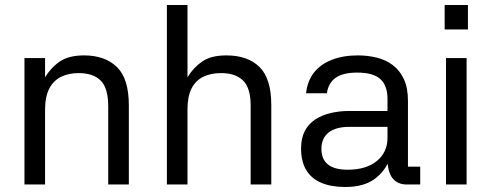

<svg xmlns="http://www.w3.org/2000/svg" viewBox="-20 -737 1962 767"><path d="M160 0H77.7V-505H160V-428.3Q183.7 -467.3 219.3 -491.5Q255 -515.7 316 -515.7Q399 -515.7 446.8 -469.5Q494.7 -423.3 494.7 -315.7V0H412.3V-312.7Q412.3 -385 382.3 -415Q352.3 -445 294.7 -445Q254 -445 223.7 -430Q193.3 -415 176.7 -382.8Q160 -350.7 160 -297.3Z M729 0H646.7V-717H729V-428.3Q752.7 -467.3 788 -491.5Q823.3 -515.7 884.3 -515.7Q969.3 -515.7 1016.5 -469.5Q1063.7 -423.3 1063.7 -317.7V0H981.3V-316Q981.3 -385.7 951 -415.3Q920.7 -445 863 -445Q822.3 -445 792 -430.3Q761.7 -415.7 745.3 -383.8Q729 -352 729 -300.7Z M1658.7 0H1605Q1568 0 1548 -25.2Q1528 -50.3 1527.3 -107.3L1537.7 -104Q1518.7 -52.3 1475.3 -21.2Q1432 10 1359.3 10Q1302.7 10 1263.2 -6.8Q1223.7 -23.7 1203.2 -58Q1182.7 -92.3 1182.7 -144.3Q1182.7 -185 1197.7 -213.7Q1212.7 -242.3 1239.5 -259.8Q1266.3 -277.3 1301.2 -285.5Q1336 -293.7 1375.3 -293.7H1528V-342Q1528 -395.3 1499.3 -421.2Q1470.7 -447 1406.7 -447Q1350 -447 1320.8 -426.2Q1291.7 -405.3 1285.7 -364.3H1202.7Q1207.7 -413 1234 -446.7Q1260.3 -480.3 1305.3 -498Q1350.3 -515.7 1409.7 -515.7Q1449 -515.7 1485 -506.8Q1521 -498 1549 -477Q1577 -456 1593.3 -421Q1609.7 -386 1609.7 -334V-71.3H1658.7ZM1264 -144Q1263.7 -101.3 1289.8 -80.2Q1316 -59 1368.7 -59Q1442.7 -59 1485.3 -93.8Q1528 -128.7 1528 -186.7V-230.3H1376.3Q1321.7 -230.3 1293.2 -208Q1264.7 -185.7 1264 -144Z M1844 -505V0H1761.7V-505ZM1756.3 -717H1849.3V-619.3H1756.3Z"/></svg>

Font: 42dot Sans Light
Style: Regular
Weight: 300
Designer: 42dot
Version: Version 1.000